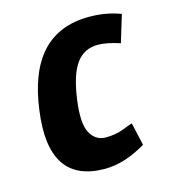

<svg xmlns="http://www.w3.org/2000/svg" viewBox="-82 -550 557 629"><g transform="rotate(-15 196.5 -235.5)"><path d="M354.7 -372Q310.7 -386.7 280 -386.7Q233.3 -386.7 206.7 -350Q180 -313.3 168.7 -232.7Q157.3 -152 175.3 -119.3Q193.3 -86.7 227.3 -86.7Q261.3 -86.7 286.7 -96.7Q312 -106.7 321.3 -109.3L338.7 -32Q265.3 12 198.7 12Q6.7 12 40 -229.3Q73.3 -482.7 276 -482.7Q333.3 -482.7 382.7 -464Z"/></g></svg>

Font: Timmana
Style: Regular
Weight: 400
Designer: Appaji Ambarisha Darbha
Foundry: Andhrapradesh Society for Knowledge Networks
Version: Version 1.0.4; ttfautohint (v1.2.42-39fb)